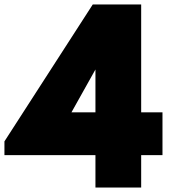

<svg xmlns="http://www.w3.org/2000/svg" viewBox="-32 -845 784 865"><path d="M398 0H604V-146H700V-339H604V-825H386L-12 -208V-146H398ZM290 -339 398 -532V-339Z"/></svg>

Font: Spartan Black
Style: Regular
Weight: 900
Designer: Matt Bailey, Mirko Velimirovic
Foundry: Matt Bailey
Version: Version 1.003; ttfautohint (v1.8.3)